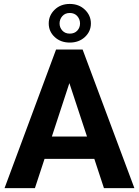

<svg xmlns="http://www.w3.org/2000/svg" viewBox="-20 -965 712 985"><path d="M513.2 0 463.9 -149.9H208.5L159.2 0H3.4L267.6 -710.9H403.8L669.4 0ZM246.1 -264.6H426.3L335.9 -538.6ZM230 -844.7Q230 -885.7 260.5 -915.3Q291 -944.8 337.9 -944.8Q384.8 -944.8 415.5 -915.3Q446.3 -885.7 446.3 -844.7Q446.3 -803.7 415.5 -775.1Q384.8 -746.6 337.9 -746.6Q291 -746.6 260.5 -775.1Q230 -803.7 230 -844.7ZM285.6 -844.7Q285.6 -823.7 299.8 -808.1Q314 -792.5 337.9 -792.5Q362.3 -792.5 376.5 -807.9Q390.6 -823.2 390.6 -844.7Q390.6 -866.2 376.5 -882.3Q362.3 -898.4 337.9 -898.4Q314 -898.4 299.8 -882.3Q285.6 -866.2 285.6 -844.7Z"/></svg>

Font: Vazirmatn RD UI FD
Style: Bold
Weight: 700
Designer: Saber Rastikerdar
Foundry: Saber Rastikerdar
Version: Version 33.003